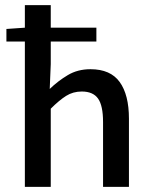

<svg xmlns="http://www.w3.org/2000/svg" viewBox="-20 -729 592 749"><path d="M77 0V-567H5V-616L77 -621V-709H178V-621H356V-567H178V-479L174 -382Q206 -413 244.5 -436Q283 -459 333 -459Q411 -459 447 -409Q483 -359 483 -266V0H382V-253Q382 -317 362.5 -344.5Q343 -372 299 -372Q265 -372 238 -355Q211 -338 178 -305V0Z"/></svg>

Font: Assistant SemiBold
Style: Regular
Weight: 600
Designer: Hebrew By Ben Nathan, Latin by Paul Hunt
Version: Version 3.000